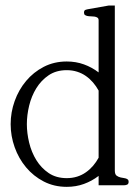

<svg xmlns="http://www.w3.org/2000/svg" viewBox="-20 -687 508 712"><path d="M345.7 -351.1Q336.9 -367.2 325 -381.1Q313 -395 298.3 -405.3Q283.7 -415.5 265.9 -421.1Q248 -426.8 227.5 -426.8Q188.5 -426.8 160.6 -408Q132.8 -389.2 114.7 -359.9Q96.7 -330.6 88.1 -295.2Q79.6 -259.8 79.6 -226.6Q79.6 -193.4 88.1 -158Q96.7 -122.6 114.7 -93.3Q132.8 -64 160.6 -45.2Q188.5 -26.4 227.5 -26.4Q248 -26.4 265.9 -32Q283.7 -37.6 298.3 -47.9Q313 -58.1 325 -72Q336.9 -85.9 345.7 -102.1ZM457 -13.2Q457 -4.9 451.7 -2.4Q446.3 0 440.4 0H345.7V-34.7Q320.8 -15.6 291.3 -4.9Q261.7 5.9 227.5 5.9Q180.7 5.9 142.3 -13.9Q104 -33.7 76.7 -66.4Q49.3 -99.1 34.4 -140.9Q19.5 -182.6 19.5 -226.6Q19.5 -270.5 34.4 -312.3Q49.3 -354 76.7 -386.7Q104 -419.4 142.3 -439.2Q180.7 -459 227.5 -459Q261.7 -459 291.3 -448.2Q320.8 -437.5 345.7 -418.5V-611.8Q345.7 -618.7 341.3 -621.6Q336.9 -624.5 330.3 -625.5Q323.7 -626.5 316.4 -626.5Q309.1 -626.5 303.2 -627.9Q298.8 -628.9 295.2 -631.3Q291.5 -633.8 291.5 -640.1Q291.5 -648.4 296.9 -650.4Q302.2 -652.3 308.6 -653.3L383.3 -666.5H405.8V-54.7Q405.8 -40.5 412.4 -35.6Q418.9 -30.8 427.7 -28.8Q433.1 -27.8 437.5 -27.1Q441.9 -26.4 445.8 -25.4Q449.7 -24.4 453.4 -21.7Q457 -19 457 -13.2Z"/></svg>

Font: Atsinvsda
Style: Regular
Weight: 400
Designer: Al Webster
Foundry: Al Webster and Michael Everson
Version: Version 2.000